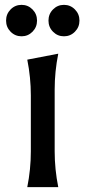

<svg xmlns="http://www.w3.org/2000/svg" viewBox="-20 -767 351 787"><path d="M197.3 -637Q178.7 -655.8 178.7 -682.6Q178.7 -709.5 197.3 -728.3Q215.8 -747.1 242.2 -747.1Q268.6 -747.1 287.1 -728.3Q305.7 -709.5 305.7 -682.6Q305.7 -655.8 287.1 -637Q268.6 -618.2 242.2 -618.2Q215.8 -618.2 197.3 -637ZM23.4 -637Q4.9 -655.8 4.9 -682.6Q4.9 -709.5 23.4 -728.3Q42 -747.1 68.4 -747.1Q94.7 -747.1 113.3 -728.3Q131.8 -709.5 131.8 -682.6Q131.8 -655.8 113.3 -637Q94.7 -618.2 68.4 -618.2Q42 -618.2 23.4 -637ZM91.8 0Q106.4 -73.2 106.4 -146.5V-376Q106.4 -449.2 91.8 -522.5L218.8 -546.9Q204.1 -473.6 204.1 -400.4V-146.5Q204.1 -73.2 218.8 0Z"/></svg>

Font: Classica
Style: Book
Weight: 400
Version: Version 1.001